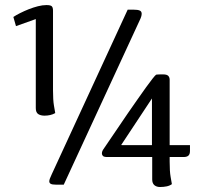

<svg xmlns="http://www.w3.org/2000/svg" viewBox="-20 -728 804 757"><path d="M610.8 9.3Q597.2 9.3 588.6 2Q580.1 -5.4 580.1 -20.5V-108.9H402.8Q390.1 -108.9 386 -113Q381.8 -117.2 381.8 -122.6Q381.8 -127.4 383.1 -130.9Q384.3 -134.3 385.7 -136.7Q439.5 -216.8 483.9 -281.2Q502.9 -308.6 521.5 -335.2Q540 -361.8 555.4 -383.1Q570.8 -404.3 581.5 -418Q592.3 -431.6 595.7 -433.6Q598.1 -434.1 602.3 -434.3Q606.4 -434.6 610.8 -434.6Q615.2 -434.6 618.9 -434.6Q622.6 -434.6 624 -434.6Q637.7 -434.6 643.3 -429Q648.9 -423.3 648.9 -413.6V-155.8H729V-132.8Q729 -120.1 722.9 -114.5Q716.8 -108.9 704.1 -108.9H648.9V-90.8Q648.9 -51.8 652.6 -31.2Q656.2 -10.7 657.7 -2Q648.9 4.4 637 6.8Q625 9.3 610.8 9.3ZM579.1 -155.8V-339.8L458 -156.7L460 -155.8ZM189 -372.1Q189 -333.5 192.6 -312.3Q196.3 -291 197.8 -282.2Q189 -276.9 177.7 -274.4Q166.5 -272 155.8 -272Q140.1 -272 130.6 -278.3Q121.1 -284.7 121.1 -301.8V-652.8L43 -625L32.7 -661.1Q43.5 -668.5 59.6 -676.5Q75.7 -684.6 93.5 -691.7Q111.3 -698.7 129.6 -703.4Q147.9 -708 163.1 -708Q179.7 -708 184.3 -703.1Q189 -698.2 189 -686ZM231.4 0H199.7Q186 0 180.2 -3.2Q174.3 -6.3 174.3 -13.2Q174.3 -17.6 176.8 -24.2Q179.2 -30.8 183.6 -40L483.4 -689.9H506.3Q522.9 -689.9 530.8 -686.5Q538.6 -683.1 538.6 -673.8Q538.6 -664.1 531.7 -649.9Z"/></svg>

Font: Artifika
Style: Medium
Weight: 500
Designer: Yulya Zhdanova | Cyreal.org
Foundry: Yulya Zhdanova | Cyreal
Version: Version 1.000